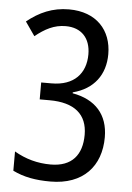

<svg xmlns="http://www.w3.org/2000/svg" viewBox="-53 -764 559 814"><g transform="rotate(5 226.5 -357.0)"><path d="M192 10C332 10 406 -74 406 -197C406 -294 351 -354 254 -371V-375C343 -398 390 -462 390 -549C390 -651 325 -724 208 -724C138 -724 82 -699 30 -657L71 -598C112 -631 151 -652 200 -652C267 -652 306 -610 306 -541C306 -460 257 -405 161 -405H117V-333H159C265 -333 320 -287 320 -200C320 -115 278 -62 187 -62C131 -62 80 -76 32 -104V-22C79 1 129 10 192 10Z"/></g></svg>

Font: Noto Sans Bengali Condensed
Style: Regular
Weight: 400
Width: 3
Designer: Jelle Bosma - Monotype Design Team
Foundry: Monotype Imaging Inc.
Version: Version 2.003